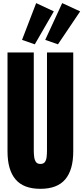

<svg xmlns="http://www.w3.org/2000/svg" viewBox="-20 -1193 530 1221"><path d="M236.8 7.8Q129.4 7.8 78.6 -52.5Q27.8 -112.8 27.8 -230V-859.4H194.8V-236.8Q194.8 -215.3 197.3 -195.6Q199.7 -175.8 208.5 -163.1Q217.3 -150.4 236.8 -150.4Q256.8 -150.4 265.6 -162.8Q274.4 -175.3 276.6 -195.3Q278.8 -215.3 278.8 -236.8V-859.4H445.8V-230Q445.8 -112.8 395 -52.5Q344.2 7.8 236.8 7.8ZM348.6 -911.1 267.6 -939.5 375.5 -1173.3 489.7 -1120.6ZM201.2 -911.1 120.1 -939.5 210 -1173.3 322.3 -1120.6Z"/></svg>

Font: Anton SC
Style: Regular
Weight: 400
Designer: Vernon Adams
Foundry: Vernon Adams
Version: Version 2.116; ttfautohint (v1.8.4.7-5d5b)